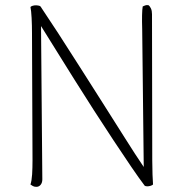

<svg xmlns="http://www.w3.org/2000/svg" viewBox="-20 -715 693 744"><path d="M121 9Q113 9 107.5 6Q102 3 98 0Q103 -15 104.5 -39.5Q106 -64 106 -94L104 -586Q104 -617 102.5 -645.5Q101 -674 98 -688Q104 -693 112.5 -694Q121 -695 128.5 -693.5Q136 -692 137 -690Q166 -647 206 -585.5Q246 -524 290 -454.5Q334 -385 379 -314.5Q424 -244 464.5 -179.5Q505 -115 537 -68L531 -602Q530 -633 530.5 -656Q531 -679 533 -690Q537 -692 542.5 -694Q548 -696 555 -695Q561 -691 565 -682Q569 -673 569 -660L570 -93Q570 -62 571 -38.5Q572 -15 573 0Q570 3 563.5 5Q557 7 551 7Q545 7 541 5Q519 -24 488 -69.5Q457 -115 420 -171Q383 -227 344 -287.5Q305 -348 267.5 -408Q230 -468 197 -521Q164 -574 139 -614L144 -20Q144 -7 137.5 1Q131 9 121 9Z"/></svg>

Font: Arima ExtraLight
Style: Regular
Weight: 250
Designer: Joana Correia and Natanael Gama
Foundry: NDISCOVER
Version: Version 1.101;gftools[0.9.23]